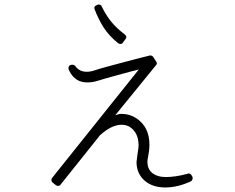

<svg xmlns="http://www.w3.org/2000/svg" viewBox="-20 -826 1040 848"><path d="M710 2Q764 2 823 -25Q828 -28 830 -34Q832 -37 830 -45L826 -52Q821 -60 813 -60Q812 -60 811.5 -59.5Q811 -59 810 -59Q756 -44 712 -44Q675 -44 651 -63Q631 -81 631 -111Q631 -121 634 -133Q640 -162 640 -187Q640 -267 580 -305Q552 -323 517 -323Q504 -323 489 -317L669 -538Q676 -545 670 -554L657 -574Q652 -581 645 -581Q644 -581 643.5 -581Q643 -581 642 -581Q621 -576 588.5 -567.5Q556 -559 520 -549.5Q484 -540 451 -531Q418 -522 397 -515Q379 -509 363 -509Q330 -509 312 -535Q307 -540 301 -540Q300 -540 299 -540Q298 -540 297 -540L292 -539Q285 -537 284 -531Q281 -527 283 -520Q292 -499 305 -486Q328 -462 365 -462H366Q389 -462 411 -469Q436 -477 480 -489Q524 -501 561 -511Q569 -513 577.5 -515Q586 -517 593 -519L210 -40Q206 -34 207 -30Q207 -25 212 -20L227 -8Q232 -5 236 -5Q244 -5 247 -10L422 -229Q473 -275 517 -275Q538 -275 554 -265Q591 -240 592 -187Q592 -177 590.5 -166Q589 -155 587 -143Q586 -135 585 -126.5Q584 -118 583 -111Q583 -59 620 -27Q655 2 710 2ZM511 -632Q512 -632 512 -632Q512 -632 513 -632Q519 -632 522 -637L534 -653Q543 -664 532 -673Q494 -702 471 -730.5Q448 -759 429 -798Q426 -806 416 -806Q412 -806 410 -805L405 -802Q393 -797 398 -785Q414 -742 437.5 -705Q461 -668 502 -635Q506 -632 511 -632Z"/></svg>

Font: Kokoro
Style: Regular
Weight: 400
Version: Version 1.00